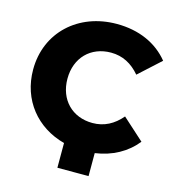

<svg xmlns="http://www.w3.org/2000/svg" viewBox="-123 -819 977 1065"><g transform="rotate(15 365.5 -286.0)"><path d="M304 142H483V10C581 -4 661 -48 717 -118L593 -230C548 -177 494 -148 427 -148C311 -148 230 -229 230 -350C230 -471 311 -552 427 -552C494 -552 548 -523 593 -470L717 -583C649 -667 545 -714 417 -714C196 -714 33 -563 33 -350C33 -175 142 -43 304 0Z"/></g></svg>

Font: Montserrat-Alt1 ExtBd
Style: Regular
Weight: 800
Designer: Differentunic
Foundry: Differentunic
Version: Version 7.222